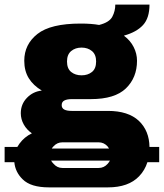

<svg xmlns="http://www.w3.org/2000/svg" viewBox="-47 -623 709 831"><path d="M165 188Q86 188 51 153Q19 122 15 79H-27V13H28Q32 6 37 -1Q58 -30 91 -46Q69 -61 56 -84Q43 -107 43 -133Q43 -172 69.5 -199.5Q96 -227 134 -231Q97 -253 77.5 -284.5Q58 -316 58 -360Q58 -431 115 -476Q172 -521 302 -521Q349 -521 382 -515Q426 -526 439 -550.5Q452 -575 452 -603H600Q600 -545 572 -514.5Q544 -484 490 -469V-468Q517 -448 531.5 -419.5Q546 -391 546 -360Q546 -287 498 -240.5Q450 -194 346 -194H264Q243 -194 231.5 -188Q220 -182 220 -168Q220 -155 231 -149Q242 -143 263 -143H420Q508 -143 554 -100Q599 -57 600 13H642V79H591Q580 114 555 140Q509 188 420 188ZM306 -297Q333 -297 351 -311.5Q369 -326 369 -357Q369 -387 351 -402Q333 -417 306 -417Q279 -417 261 -402Q243 -387 243 -357Q243 -326 261 -311.5Q279 -297 306 -297ZM223 104H380Q403 104 419 86Q425 79 429 72H174Q178 79 184 85Q200 104 223 104ZM177 20H425Q423 16 419 11Q403 -7 380 -7H223Q200 -7 184 11Q180 15 177 20Z"/></svg>

Font: Chivo Mono Medium Black
Style: Regular
Weight: 900
Monospace: yes
Version: Version 1.008